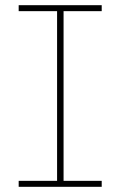

<svg xmlns="http://www.w3.org/2000/svg" viewBox="-20 -720 464 740"><path d="M52 0V-23H200V-677H52V-700H372V-677H225V-23H372V0Z"/></svg>

Font: MuseoModerno Thin
Style: Regular
Weight: 100
Designer: Pablo Cosgaya, Héctor Gatti, Marcela Romero, and the Authors of The MuseoModerno Project.
Foundry: Omnibus-Type Team
Version: Version 1.003